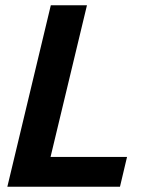

<svg xmlns="http://www.w3.org/2000/svg" viewBox="-20 -713 600 733"><path d="M8 0 174 -693H312L173 -114H465L438 0Z"/></svg>

Font: Ubuntu Sans Mono
Style: Bold Italic
Weight: 700
Italic angle: -13.5°
Monospace: yes
Designer: Dalton Maag Ltd
Foundry: Dalton Maag Ltd
Version: Version 1.006